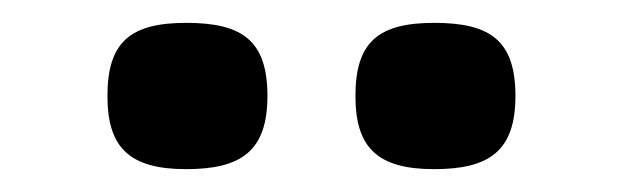

<svg xmlns="http://www.w3.org/2000/svg" viewBox="-20 -736 549 168"><path d="M360 -716C311.2 -716 291 -699.4 291 -652C291 -606.2 310.9 -588 360 -588C408 -588 431 -603.8 431 -652C431 -700.3 409.2 -716 360 -716ZM143 -716C94.2 -716 74 -699.4 74 -652C74 -606.2 93.9 -588 143 -588C191 -588 214 -603.8 214 -652C214 -700.3 192.2 -716 143 -716Z"/></svg>

Font: Fog Sans
Style: Bold
Weight: 700
Foundry: Intel Corporation
Version: Version 1.00